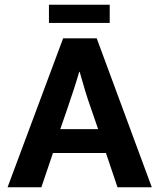

<svg xmlns="http://www.w3.org/2000/svg" viewBox="-20 -792 673 812"><path d="M444 -772V-695H187V-772ZM235 -246H395L366 -330Q352 -369 340 -408.5Q328 -448 317 -488H315Q304 -450 291 -410.5Q278 -371 264 -330ZM247 -630H389L622 0H477L428 -145H204L155 0H12Z"/></svg>

Font: Mukta Mahee
Style: Bold
Weight: 700
Designer: Shuchita Grover, Noopur Datye, Girish Dalvi, Yashodeep Gholap
Foundry: Ek Type
Version: Version 2.538;PS 1.000;hotconv 16.6.51;makeotf.lib2.5.65220;